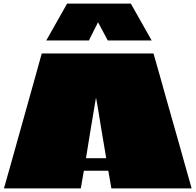

<svg xmlns="http://www.w3.org/2000/svg" viewBox="-20 -1047 1087 1067"><path d="M833 -750Q851 -688 868.5 -625.5Q886 -563 903.5 -500.5Q921 -438 939 -375.5Q957 -313 974.5 -250.5Q992 -188 1009.5 -125.5Q1027 -63 1045 0H599L582 -98Q578 -98 575 -98Q572 -98 568 -98H458Q455 -98 452 -98Q449 -98 446 -98L429 0H2Q20 -63 37.5 -125.5Q55 -188 72.5 -250.5Q90 -313 107.5 -375.5Q125 -438 142.5 -500.5Q160 -563 177.5 -625.5Q195 -688 212 -750ZM458 -169Q458 -168 458 -168Q458 -168 459 -168H569Q570 -168 570 -168.5Q570 -169 570 -169Q570 -169 570 -169Q570 -169 566 -193.5Q562 -218 555.5 -255.5Q549 -293 542 -335.5Q535 -378 529 -416Q523 -454 518.5 -478Q514 -502 514 -502Q514 -502 513.5 -502Q513 -502 513 -502Q513 -502 509 -478Q505 -454 498.5 -416Q492 -378 485 -335.5Q478 -293 472 -255.5Q466 -218 462 -193.5Q458 -169 458 -169ZM237 -822 353 -1027H707L823 -822H579L517 -938H532L474 -822Z"/></svg>

Font: Climate Crisis
Style: Regular
Weight: 400
Version: Version 1.003